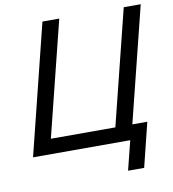

<svg xmlns="http://www.w3.org/2000/svg" viewBox="-93 -793 933 1035"><g transform="rotate(-10 373.5 -276.0)"><path d="M672 -82 612 160H524L564 0H32L209 -712H301L144 -82H497L654 -712H747L590 -82Z"/></g></svg>

Font: CST
Style: Italic
Weight: 400
Italic angle: -14°
Version: Version 1.00